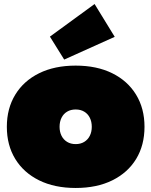

<svg xmlns="http://www.w3.org/2000/svg" viewBox="-20 -920 752 954"><path d="M356 14Q251 14 174.2 -24Q97.5 -62 55.8 -130.2Q14 -198.5 14 -290Q14 -381 55.8 -449.5Q97.5 -518 174.2 -556Q251 -594 356 -594Q461 -594 537.8 -556Q614.5 -518 656.2 -449.5Q698 -381 698 -290Q698 -198.5 656.5 -130.2Q615 -62 538.2 -24Q461.5 14 356 14ZM356 -204Q380.5 -204 398.5 -215Q416.5 -226 426.2 -245.2Q436 -264.5 436 -290Q436 -315.5 426.2 -335Q416.5 -354.5 398.5 -365.2Q380.5 -376 356 -376Q331.5 -376 313.5 -365.2Q295.5 -354.5 285.8 -335Q276 -315.5 276 -290Q276 -264.5 285.8 -245.2Q295.5 -226 313.5 -215Q331.5 -204 356 -204ZM450 -900 550 -737 299 -624 228 -738Z"/></svg>

Font: Hepta Slab Black
Style: Regular
Weight: 900
Designer: Michael LaGattuta
Foundry: Michael LaGattuta
Version: Version 1.102